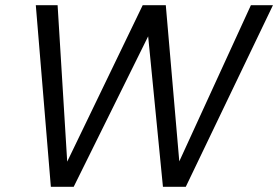

<svg xmlns="http://www.w3.org/2000/svg" viewBox="-20 -720 1072 740"><path d="M264 0H176L118 -700H202L239 -97L530 -700H619L671 -98L947 -700H1032L696 0H608L551 -580Z"/></svg>

Font: Albert Sans
Style: Italic
Weight: 400
Italic angle: -11.25°
Designer: Andreas Rasmussen
Foundry: a.Foundry
Version: Version 1.025